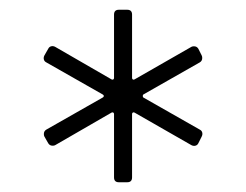

<svg xmlns="http://www.w3.org/2000/svg" viewBox="-20 -767 505 394"><path d="M209 -536 93 -469Q91 -468 88 -468Q82 -468 79 -473L71 -487Q70 -489 70 -492Q70 -498 75 -501L191 -567Q193 -568 193 -570Q193 -572 191 -573L75 -639Q71 -641 70 -645Q69 -649 71 -653L79 -667Q81 -671 85 -672Q89 -673 93 -671L209 -604Q211 -603 212.5 -604Q214 -605 214 -607V-737Q214 -747 224 -747H241Q251 -747 251 -737V-607Q251 -605 252.5 -604Q254 -603 256 -604L373 -671Q375 -672 378 -672Q384 -672 387 -667L394 -653Q395 -651 395 -648Q395 -642 390 -639L274 -573Q273 -572 273 -570Q273 -568 274 -567L390 -501Q394 -499 395 -495Q396 -491 394 -487L387 -473Q385 -469 381 -468Q377 -467 373 -469L256 -536Q254 -537 252.5 -536Q251 -535 251 -533V-403Q251 -393 241 -393H224Q214 -393 214 -403V-533Q214 -535 212.5 -536Q211 -537 209 -536Z"/></svg>

Font: Barlow Light
Style: Regular
Weight: 300
Designer: Jeremy Tribby
Foundry: Tribby Type
Version: Version 1.422